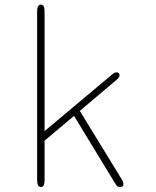

<svg xmlns="http://www.w3.org/2000/svg" viewBox="-20 -786 659 812"><path d="M153 5Q137 5 137 -24V-738Q137 -766.5 153 -766.5Q168.5 -766.5 168.5 -738V-231.5L454 -471Q458.5 -475 463 -477.5Q467.5 -480 474 -480Q479.5 -480 482.5 -476.5Q485.5 -473 485.5 -468.5Q485.5 -463.5 483.5 -459.5Q481.5 -455.5 473 -448.5L317.5 -317L495.5 -26.5Q499 -21.5 500.5 -16.8Q502 -12 502 -8Q502 0 497.2 2.5Q492.5 5 487 5Q479 5 474.5 -0.2Q470 -5.5 463.5 -16L293 -296L168.5 -191V-24Q168.5 5 153 5Z"/></svg>

Font: Sono ExtraLight Monospace ExtraLight
Style: Regular
Weight: 250
Version: Version 2.112